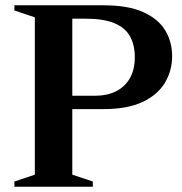

<svg xmlns="http://www.w3.org/2000/svg" viewBox="-20 -705 687 725"><path d="M489 -489Q489 -535.5 470.8 -568Q452.5 -600.5 411.8 -617.5Q371 -634.5 302 -634.5H161.5L165.5 -685H371Q464 -685 521 -659.2Q578 -633.5 604 -590Q630 -546.5 630 -493Q630 -438.5 603 -393Q576 -347.5 518.8 -320.2Q461.5 -293 371 -293H165.5L161.5 -343.5H341Q384 -343.5 417.5 -360Q451 -376.5 470 -409Q489 -441.5 489 -489ZM253 -685V-45.5L330.5 -19.5V0H34.5V-19.5L111.5 -45.5V-639.5L34.5 -665.5V-685Z"/></svg>

Font: Newsreader 36pt SemiBold
Style: Regular
Weight: 600
Designer: Hugues Gentile
Foundry: Production Type
Version: Version 1.003